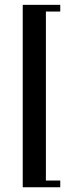

<svg xmlns="http://www.w3.org/2000/svg" viewBox="-20 -643 305 809"><path d="M75.8 146V-622.6H233.9V-594.4H173.4V117.7H233.9V146Z"/></svg>

Font: Playfair 5pt SemiExpanded Light SemiBold
Style: Regular
Weight: 600
Version: Version 2.001;gftools[0.9.30]